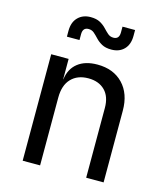

<svg xmlns="http://www.w3.org/2000/svg" viewBox="-115 -869 830 958"><g transform="rotate(15 300.0 -390.0)"><path d="M92 0V-550H182V-445H183Q190 -500 228 -530Q266 -560 329 -560Q412 -560 461 -509Q510 -458 510 -370V0H420V-360Q420 -419 388.5 -450.5Q357 -482 303 -482Q247 -482 214.5 -448Q182 -414 182 -350V0ZM375 -650Q345 -650 326 -660.5Q307 -671 294 -685Q281 -699 269 -709.5Q257 -720 240 -720Q210 -720 210 -685V-655H145V-685Q145 -730 170 -755Q195 -780 235 -780Q265 -780 284 -769.5Q303 -759 316 -745Q329 -731 341 -720.5Q353 -710 370 -710Q400 -710 400 -745V-775H465V-745Q465 -700 440.5 -675Q416 -650 375 -650Z"/></g></svg>

Font: Liga JetBrainsMono Nerd Font
Style: Regular
Weight: 400
Designer: Philipp Nurullin, Konstantin Bulenkov
Foundry: JetBrains
Version: Version 2.225; ttfautohint (v1.8.3)